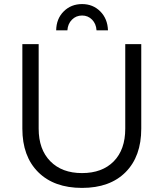

<svg xmlns="http://www.w3.org/2000/svg" viewBox="-20 -917 805 943"><path d="M89.8 0ZM382.8 -66.9Q481.9 -66.9 538.6 -124.5Q595.2 -182.1 595.2 -285.2V-700.2H673.8V-285.2Q673.8 -148.9 596.9 -71.5Q520 5.9 382.8 5.9Q245.6 5.9 167.7 -71.5Q89.8 -148.9 89.8 -285.2V-700.2H169.9V-285.2Q169.9 -183.1 227.1 -125Q284.2 -66.9 382.8 -66.9ZM255.9 -768.1Q256.8 -825.2 293 -861.1Q329.1 -897 383.3 -897Q436.5 -897 472.4 -861.1Q508.3 -825.2 510.3 -768.1H454.1Q452.1 -800.3 432.1 -820.6Q412.1 -840.8 383.3 -840.8Q353.5 -840.8 333.3 -820.3Q313 -799.8 311 -768.1Z"/></svg>

Font: Argentum Sans Light
Style: Regular
Weight: 300
Designer: Julieta Ulanovsky (Modified by Cristiano Sobral)
Foundry: Julieta Ulanovsky
Version: Version 1.000; ttfautohint (v1.5.65-e2d9)